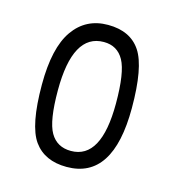

<svg xmlns="http://www.w3.org/2000/svg" viewBox="-73 -772 494 545"><g transform="rotate(15 174.0 -500.0)"><path d="M42 -498Q42 -606 78.5 -658Q115 -710 180 -710Q246 -710 276 -664.5Q306 -619 306 -499Q306 -290 170 -290Q105 -290 73.5 -334Q42 -378 42 -498ZM90 -494Q90 -404 109.5 -370.5Q129 -337 170 -337Q259 -337 259 -500Q259 -591 240 -625.5Q221 -660 181 -660Q90 -660 90 -494Z"/></g></svg>

Font: Yanone Kaffeesatz Light
Style: Regular
Weight: 300
Designer: Yanone (Cyrillic: Daniel Pouzeot)
Foundry: Yanone
Version: Version 1.003;PS 001.003;hotconv 1.0.88;makeotf.lib2.5.64775